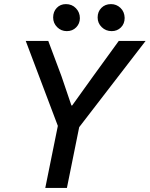

<svg xmlns="http://www.w3.org/2000/svg" viewBox="-20 -920 733 940"><path d="M201.7 0 263.2 -303.7 106 -719.7H216.3L280.8 -547.4L329.6 -403.8H333.5L436.5 -547.4L561.5 -719.7H692.9L367.7 -297.4L307.6 0ZM526.9 -767.6Q498 -767.6 478 -787.1Q458 -806.6 458 -834.5Q458 -862.8 476.3 -881.3Q494.6 -899.9 523.4 -899.9Q550.3 -899.9 569.8 -881.3Q589.4 -862.8 590.3 -832.5Q590.3 -803.7 572 -785.6Q553.7 -767.6 526.9 -767.6ZM307.1 -767.6Q279.3 -767.6 259.8 -787.1Q240.2 -806.6 240.2 -834.5Q240.2 -862.8 257.8 -881.3Q275.4 -899.9 302.7 -899.9Q332.5 -899.9 351.8 -879.6Q371.1 -859.4 371.1 -831.1Q371.1 -804.7 353 -786.1Q335 -767.6 307.1 -767.6Z"/></svg>

Font: Reddit Sans Medium
Style: Italic
Weight: 500
Italic angle: -11.25°
Designer: Stephen Hutchings
Version: Version 1.013